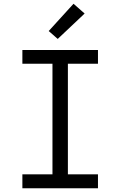

<svg xmlns="http://www.w3.org/2000/svg" viewBox="-20 -1001 640 1021"><path d="M99 0V-74H259V-662H99V-735H501V-662H341V-74H501V0ZM287 -794 239 -836 371 -981 430 -929Z"/></svg>

Font: Iosevka HT Extended
Style: Regular
Weight: 400
Width: 7
Monospace: yes
Designer: Belleve Invis
Foundry: Belleve Invis
Version: Version 32.3.0; ttfautohint (v1.8.4)